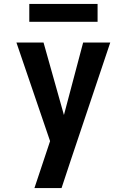

<svg xmlns="http://www.w3.org/2000/svg" viewBox="-20 -950 640 970"><path d="M291 0H154Q169 -44 183.5 -88.5Q198 -133 213 -177L233 -237L63 -735H200L303 -369L400 -735H537L338 -142ZM128 -840V-930H473V-840Z"/></svg>

Font: Iosevka Extrabold Extended
Style: Regular
Weight: 800
Width: 7
Monospace: yes
Designer: Belleve Invis
Foundry: Belleve Invis
Version: Version 32.5.0; ttfautohint (v1.8.4)